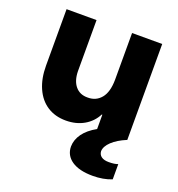

<svg xmlns="http://www.w3.org/2000/svg" viewBox="-132 -613 879 947"><g transform="rotate(20 307.5 -139.5)"><path d="M558.6 0H557.6Q510.7 19.5 483.9 44.9Q457 70.3 456.1 95.7Q457 113.8 470.7 123.8Q484.4 133.8 509.8 133.8Q540 133.8 557.6 127V207Q514.2 224.6 458 224.6Q387.2 224.6 348.1 198Q309.1 171.4 308.6 125Q309.1 89.4 332 57.4Q355 25.4 400.4 0V-75.2H397.5Q376 -33.2 335 -9.8Q293.9 13.7 240.2 13.7Q183.6 13.7 142.3 -13.2Q101.1 -40 78.9 -90.1Q56.6 -140.1 56.6 -208V-503.9H213.9V-235.4Q214.8 -185.5 238.3 -157.5Q261.7 -129.4 302.7 -129.9Q346.7 -129.4 373.3 -161.6Q399.9 -193.8 400.4 -258.8V-503.9H558.6Z"/></g></svg>

Font: Wanted Sans ExtraBold
Style: Regular
Weight: 800
Designer: Original Design by Kil Hyung-jin and Kang Hanbin, Wanted Lab, Inc; Hangeul from Source Han Sans by Jang Soo-young and Ka
Foundry: Wanted Lab, Inc.
Version: Version 1.003